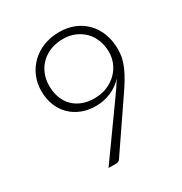

<svg xmlns="http://www.w3.org/2000/svg" viewBox="-167 -839 914 964"><g transform="rotate(-30 290.0 -357.5)"><path d="M286.6 -300.8Q243.2 -300.8 206.3 -315.2Q169.4 -329.6 142.6 -356Q115.7 -382.3 100.8 -419.7Q85.9 -457 85.9 -502.9Q85.9 -548.3 102.8 -587.2Q119.6 -626 149.4 -654.5Q179.2 -683.1 220.5 -699.2Q261.7 -715.3 311 -715.3Q357.9 -715.3 397.2 -699.5Q436.5 -683.6 464.8 -654.3Q493.2 -625 508.8 -584.2Q524.4 -543.5 524.4 -493.7Q524.4 -465.8 518.6 -440.9Q512.7 -416 501.5 -391.1Q490.2 -366.2 474.4 -339.8Q458.5 -313.5 438 -283.7L252.4 -11.7Q245.1 0 228 0H185.1L394 -292Q409.2 -313 421.9 -331.8Q434.6 -350.6 444.8 -368.2Q416 -335.9 374.8 -318.4Q333.5 -300.8 286.6 -300.8ZM478.5 -502.4Q478.5 -541 466.1 -573Q453.6 -605 430.9 -627.7Q408.2 -650.4 377.7 -663.1Q347.2 -675.8 310.5 -675.8Q271.5 -675.8 238.8 -663.3Q206.1 -650.9 182.9 -628.4Q159.7 -606 146.5 -574.7Q133.3 -543.5 133.3 -505.9Q133.3 -466.8 145.3 -435.5Q157.2 -404.3 179.2 -382.6Q201.2 -360.8 231.7 -349.4Q262.2 -337.9 299.8 -337.9Q342.3 -337.9 375.7 -352.5Q409.2 -367.2 432.1 -390.6Q455.1 -414.1 466.8 -443.4Q478.5 -472.7 478.5 -502.4Z"/></g></svg>

Font: Kantumruy Light
Style: Regular
Weight: 300
Foundry: Sovichet Tep
Version: Version 1.3000